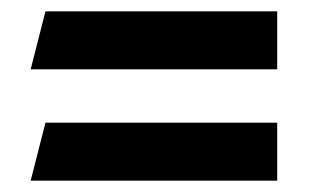

<svg xmlns="http://www.w3.org/2000/svg" viewBox="-20 -475 550 338"><path d="M60 -455H468V-353H34ZM60 -259H468V-157H34Z"/></svg>

Font: Techna Sans
Style: Regular
Weight: 400
Designer: Carl Enlund
Version: Version 1.003